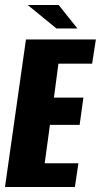

<svg xmlns="http://www.w3.org/2000/svg" viewBox="-22 -749 404 769"><path d="M-2 0 82 -591H362L347 -494H212L194 -358H312L297 -249H178L157 -95H292L278 0ZM204 -635 89 -729H213L288 -635Z"/></svg>

Font: Alumni Sans ExtraBold
Style: Italic
Weight: 800
Italic angle: -8°
Designer: Robert E. Leuschke
Foundry: Robert E. Leuschke
Version: Version 1.016